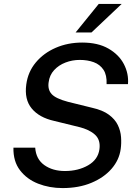

<svg xmlns="http://www.w3.org/2000/svg" viewBox="-20 -949 704 979"><path d="M299 10Q232 10 174.5 -12.5Q117 -35 82 -80.8Q47 -126.5 48.5 -196H159.5Q163.5 -137.5 206 -107.2Q248.5 -77 311 -77Q379 -77 429.5 -106.2Q480 -135.5 487 -188Q493.5 -235 464.8 -261.8Q436 -288.5 382.5 -301.5L256 -332.5Q180 -349.5 141.8 -395.8Q103.5 -442 114 -518.5Q122.5 -582.5 162.5 -630.5Q202.5 -678.5 264 -705.2Q325.5 -732 399 -732Q479.5 -732 533 -701.2Q586.5 -670.5 611.8 -621.8Q637 -573 632.5 -520H523.5Q525.5 -566 507.8 -593Q490 -620 458.2 -631.8Q426.5 -643.5 387 -643.5Q348.5 -643.5 314 -630.2Q279.5 -617 256 -591.5Q232.5 -566 228 -529.5Q222.5 -492.5 243.2 -469.5Q264 -446.5 326 -430L449.5 -399.5Q503.5 -387.5 535 -364.2Q566.5 -341 580.8 -311.2Q595 -281.5 597.2 -250Q599.5 -218.5 595.5 -189.5Q588 -133.5 549 -88.5Q510 -43.5 446 -16.8Q382 10 299 10ZM483.5 -929H600.5L446.5 -783.5H365.5Z"/></svg>

Font: Public Sans Medium
Style: Italic
Weight: 500
Italic angle: -8°
Designer: The Public Sans project authors (U.S. Web Design System). Libre Franklin designed by Pablo Impallari and Rodrigo Fuenzal
Version: Version 1.007; ttfautohint (v1.8.1) -l 8 -r 50 -G 200 -x 14 